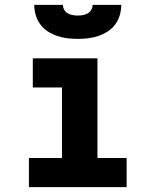

<svg xmlns="http://www.w3.org/2000/svg" viewBox="-20 -770 640 790"><path d="M99 0V-120H235V-410H115V-530H381V-120H501V0ZM300 -610Q279 -610 257.5 -612.5Q236 -615 215.5 -622Q195 -629 177 -640.5Q159 -652 146 -669.5Q133 -687 127 -708Q121 -729 121 -750H239Q239 -739 244.5 -729.5Q250 -720 259 -715Q268 -710 278.5 -708Q289 -706 300 -706Q311 -706 321.5 -708Q332 -710 341 -715Q350 -720 355.5 -729.5Q361 -739 361 -750H479Q479 -729 473 -708Q467 -687 454 -669.5Q441 -652 423 -640.5Q405 -629 384.5 -622Q364 -615 342.5 -612.5Q321 -610 300 -610Z"/></svg>

Font: Iosevka Curly Heavy Extended
Style: Regular
Weight: 900
Width: 7
Monospace: yes
Designer: Belleve Invis
Foundry: Belleve Invis
Version: Version 11.1.0; ttfautohint (v1.8.3)